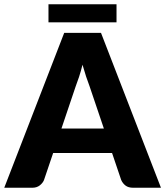

<svg xmlns="http://www.w3.org/2000/svg" viewBox="-33 -883 777 903"><path d="M455.5 -278.5 388 -478Q380.5 -497 372 -522.8Q363.5 -548.5 355 -578.5Q347.5 -548 339 -522Q330.5 -496 323 -477L256 -278.5ZM724 0H593Q571 0 557.5 -10.2Q544 -20.5 537 -36.5L494 -163.5H217L174 -36.5Q168.5 -22.5 154.2 -11.2Q140 0 119 0H-13L269 -728.5H442ZM195 -863H515V-778H195Z"/></svg>

Font: Lato 2
Style: Regular
Weight: 900
Designer: Lukasz Dziedzic with Adam Twardoch and Botio Nikoltchev
Foundry: tyPoland Lukasz Dziedzic
Version: Version 2.015; 2015-08-06; http://www.latofonts.com/